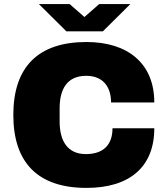

<svg xmlns="http://www.w3.org/2000/svg" viewBox="-20 -905 818 937"><path d="M170 -885 304 -752H482L616 -885H464L392 -822L320 -885ZM402 12C612 12 733 -90 733 -279H529C529 -200 486 -153 399 -153C309 -153 271 -218 271 -312V-376C271 -470 307 -535 401 -535C480 -535 522 -484 522 -405H733C733 -597 602 -700 402 -700C167 -700 45 -579 45 -344C45 -109 167 12 402 12Z"/></svg>

Font: Archivo Black
Style: Regular
Weight: 900
Designer: Hector Gatti
Foundry: Omnibus-Type
Version: Version 2.001